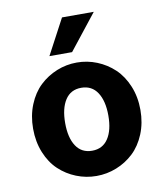

<svg xmlns="http://www.w3.org/2000/svg" viewBox="-84 -811 768 892"><g transform="rotate(-10 300.0 -364.5)"><path d="M180.2 -574.2 269 -741.2H418.9L287.1 -574.2ZM394.5 -5.9Q349.1 12.2 299.8 12.2Q250.5 12.2 205.1 -5.9Q159.7 -23.9 124.3 -57.1Q88.9 -90.3 67.9 -141.8Q46.9 -193.4 46.9 -254.9Q46.9 -316.4 67.9 -367.9Q88.9 -419.4 124.3 -452.9Q159.7 -486.3 205.1 -504.6Q250.5 -522.9 299.8 -522.9Q349.1 -522.9 394.5 -504.6Q439.9 -486.3 475.3 -452.9Q510.7 -419.4 532 -367.9Q553.2 -316.4 553.2 -254.9Q553.2 -193.4 532 -141.8Q510.7 -90.3 475.3 -57.1Q439.9 -23.9 394.5 -5.9ZM401.9 -254.9Q401.9 -324.2 375.7 -364Q349.6 -403.8 299.8 -403.8Q250 -403.8 224.1 -364Q198.2 -324.2 198.2 -254.9Q198.2 -186 224.1 -146.5Q250 -106.9 299.8 -106.9Q349.6 -106.9 375.7 -146.5Q401.9 -186 401.9 -254.9Z"/></g></svg>

Font: Office Code Pro D Bold
Style: Regular
Weight: 700
Designer: Nathan Rutzky & Paul D. Hunt
Foundry: Adobe Systems Incorporated
Version: Version 1.004;PS 001.004;hotconv 1.0.70;makeotf.lib2.5.58329